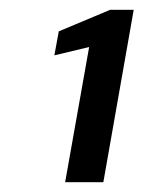

<svg xmlns="http://www.w3.org/2000/svg" viewBox="-20 -724 293 392"><path d="M113 -352 162 -628 91 -611 100 -660 205 -704H253L191 -352Z"/></svg>

Font: DM Sans 36pt Medium
Style: Italic
Weight: 500
Italic angle: -10°
Designer: Colophon Foundry, Jonny Pinhorn
Foundry: Colophon Foundry
Version: Version 4.004;gftools[0.9.30]